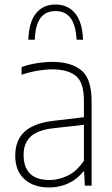

<svg xmlns="http://www.w3.org/2000/svg" viewBox="-20 -822 498 850"><path d="M197 8Q129.5 8 88.5 -28.5Q47.5 -65 47.5 -133.5Q47.5 -201.5 89.2 -239.5Q131 -277.5 219.5 -287.5L351.5 -303V-375.5Q351.5 -458.5 315 -486.8Q278.5 -515 211.5 -515Q183 -515 147.5 -509.2Q112 -503.5 75.5 -491V-525Q104.5 -536 141.8 -542Q179 -548 212 -548Q294.5 -548 340 -510.8Q385.5 -473.5 385.5 -375V0H355.5L352.5 -62.5H348.5Q322 -28.5 282.5 -10.2Q243 8 197 8ZM84.5 -137Q84.5 -25 199.5 -25Q238.5 -25 279 -44Q319.5 -63 351.5 -110.5V-269.5L218.5 -254.5Q148 -247 116.2 -217.8Q84.5 -188.5 84.5 -137ZM105.5 -646Q108 -724.5 139.5 -763.2Q171 -802 225.5 -802Q280.5 -802 312.8 -762.8Q345 -723.5 347.5 -646H319Q315.5 -711.5 292.2 -742.2Q269 -773 225.5 -773Q182 -773 159.2 -742.2Q136.5 -711.5 134 -646Z"/></svg>

Font: Encode Sans SmCnd Th
Style: Regular
Weight: 100
Width: 4
Designer: Multiple Designers
Foundry: Impallari Type
Version: Version 3.002; ttfautohint (v1.8.3) -l 8 -r 50 -G 200 -x 14 